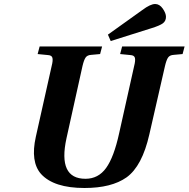

<svg xmlns="http://www.w3.org/2000/svg" viewBox="-20 -924 942 959"><path d="M519 -751 691 -874Q731 -904 755 -904Q777 -904 793 -881Q809 -858 809 -840Q809 -819 793.5 -807.5Q778 -796 736 -783L533 -719ZM159 -241 238 -594Q245 -621 242 -634.5Q239 -648 219 -649L168 -654L178 -692H490L480 -654L436 -650Q416 -649 407.5 -636.5Q399 -624 392 -594L312 -233Q268 -31 407 -31Q471 -31 510 -85Q549 -139 575 -258L650 -594Q657 -621 654 -634.5Q651 -648 631 -649L580 -654L590 -692H902L892 -654L848 -650Q828 -649 819.5 -636.5Q811 -624 804 -594L726 -253Q690 -94 612 -38Q537 15 402 15Q249 15 185 -55Q131 -116 159 -241Z"/></svg>

Font: Heuristica
Style: Bold Italic
Weight: 700
Italic angle: -13°
Version: Version 1.0.2